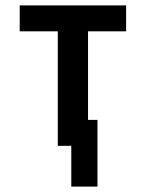

<svg xmlns="http://www.w3.org/2000/svg" viewBox="-20 -540 540 711"><path d="M244 151V0H194V-424H53V-520H447V-424H306V-96H341V151Z"/></svg>

Font: Moesevka
Style: Bold
Weight: 700
Monospace: yes
Designer: Belleve Invis
Foundry: Belleve Invis
Version: Version 32.5.0; ttfautohint (v1.8.4)